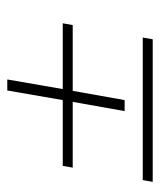

<svg xmlns="http://www.w3.org/2000/svg" viewBox="25 -548 449 540"><g transform="rotate(-90 250.0 -277.5)"><path d="M450 -298H265L239 -152H208L234 -298H49L54 -326H239L266 -482H297L270 -326H455ZM410 -73H9L14 -101H415Z"/></g></svg>

Font: Spectral ExtraLight
Style: Italic
Weight: 275
Italic angle: -10°
Designer: Jean-Baptiste Levee
Foundry: Production Type
Version: Version 2.001